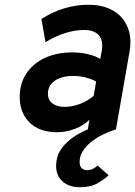

<svg xmlns="http://www.w3.org/2000/svg" viewBox="-20 -543 567 806"><path d="M316 243Q269.8 243 242.7 218.7Q215.6 194.4 215.6 154Q215.6 101.8 252 63.6Q288.4 25.4 348.6 0L355.6 -40.8Q332.9 -16.8 295.5 -2.4Q258.2 12 218.8 12Q145.4 12 104.1 -28.7Q62.8 -69.4 62.8 -136Q62.8 -192.2 90.6 -234.3Q118.4 -276.5 168.2 -299.8Q218 -323 284.6 -323Q317 -323 348.9 -315.7Q380.7 -308.4 400.8 -295.4L406.2 -324Q415.3 -369.6 396.2 -393.4Q377.1 -417.2 332.4 -417.2Q295 -417.2 252.7 -403.9Q210.4 -390.6 171 -365.6L154 -463.6Q248.6 -523 351 -523Q412.7 -523 454.9 -498.4Q497.2 -473.8 515.5 -429.4Q533.9 -384.9 523.8 -326L466.8 0Q439.3 8.6 412.1 21.9Q385 35.2 362.8 52.9Q340.5 70.5 327.4 91.7Q314.2 112.8 314.2 136.6Q314.2 154.5 323.2 162.9Q332.2 171.4 345.6 171.4Q359.1 171.4 370.6 165.4Q382.1 159.3 389.6 151.8L436 192.8Q418.6 209.3 389.6 226.2Q360.7 243 316 243ZM251.2 -94.4Q282.5 -94.4 315.1 -106.5Q347.6 -118.6 373.4 -141L383.6 -200.6Q365 -211.1 339.9 -217.6Q314.8 -224.2 287.2 -224.2Q254.2 -224.2 230.4 -214.9Q206.6 -205.7 193.8 -188.8Q181 -172 181 -149.4Q181 -123.6 199.9 -109Q218.9 -94.4 251.2 -94.4Z"/></svg>

Font: Overpass
Style: Italic
Weight: 400
Italic angle: -10°
Designer: Delve Withrington, Dave Bailey, Thomas Jockin
Foundry: Delve Fonts LLC
Version: Version 4.000